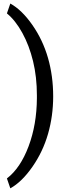

<svg xmlns="http://www.w3.org/2000/svg" viewBox="-20 -822 388 1072"><path d="M276.9 -283.7Q276.9 -174.8 248.3 -75Q219.7 24.9 160.9 109.4Q102.1 193.8 37.6 229.5L18.6 174.3Q93.8 116.7 139.4 -4.6Q185.1 -126 186 -273.9V-289.6Q186 -392.1 164.6 -480.2Q143.1 -568.4 104.7 -638.2Q66.4 -708 18.6 -747.1L37.6 -802.2Q102.1 -766.6 160.4 -683.1Q218.8 -599.6 247.8 -499Q276.9 -398.4 276.9 -283.7Z"/></svg>

Font: Roboto-o
Style: o-Regular
Weight: 400
Designer: Google
Version: Version 2.134; 2016; ttfautohint (v1.6)